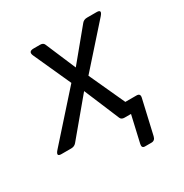

<svg xmlns="http://www.w3.org/2000/svg" viewBox="-199 -638 893 934"><g transform="rotate(-30 247.5 -171.0)"><path d="M-21.5 0Q-53.2 0 -27.3 -28.8L193.4 -275.9L99.1 -483.9Q85.9 -512.7 118.2 -512.7H154.3Q171.9 -512.7 177.2 -500L249.5 -330.1L389.6 -500Q399.9 -512.7 418.5 -512.7H471.7Q503.9 -512.7 478 -483.9L282.7 -264.6L374.5 -64.5H437Q459 -64.5 454.1 -42.5L410.2 148.9Q405.3 170.9 385.3 170.9H349.1Q330.1 170.9 335 148.9L369.1 0H333Q315.4 0 310.1 -12.7L227.1 -210.4L62 -12.7Q51.3 0 33.2 0Z"/></g></svg>

Font: Istok
Style: Italic
Weight: 500
Italic angle: -13°
Designer: Andrey V. Panov
Foundry: Andrey V. Panov
Version: Version 1.0.3